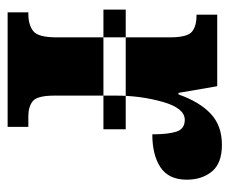

<svg xmlns="http://www.w3.org/2000/svg" viewBox="-68 -520 588 491"><g transform="rotate(90 225.5 -274.0)"><path d="M4 -245V-302H310V-245ZM11 0H304V-53H276Q252 -53 238 -64.5Q224 -76 224 -120V-277Q224 -340 240 -396.5Q256 -453 286 -453Q309 -453 316 -432Q323 -411 323 -370Q376 -370 407.5 -391Q439 -412 439 -458Q439 -497 418 -522.5Q397 -548 350 -548Q301 -548 270.5 -519.5Q240 -491 221 -437H217L200 -536H17V-483H20Q47 -483 61 -471Q75 -459 75 -415V-125Q75 -78 59 -65.5Q43 -53 15 -53H11Z"/></g></svg>

Font: Noto Serif ExtraCondensed Extra
Style: Regular
Weight: 800
Width: 3
Designer: Monotype Design Team
Foundry: Monotype Imaging Inc.
Version: Version 1.002